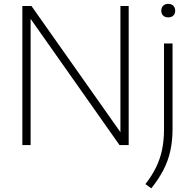

<svg xmlns="http://www.w3.org/2000/svg" viewBox="-20 -772 1028 1022"><path d="M99 0V-740H147.5L637.5 -45H621V-740H665V0H616L126.5 -695H143V0ZM785.5 230.5 754 208Q788.5 164 810.5 119Q832.5 74 842.8 24.5Q853 -25 853 -83.5V-540.5H898.5V-86.5Q898.5 -23 886.8 30.5Q875 84 849.8 132.8Q824.5 181.5 785.5 230.5ZM875.5 -679.5Q858.5 -679.5 848.5 -689Q838.5 -698.5 838.5 -715Q838.5 -731.5 848.5 -741.5Q858.5 -751.5 875.5 -751.5Q892.5 -751.5 902.5 -741.5Q912.5 -731.5 912.5 -715Q912.5 -698.5 902.5 -689Q892.5 -679.5 875.5 -679.5Z"/></svg>

Font: Encode Sans SemiExpanded ExtraLight
Style: Regular
Weight: 250
Width: 6
Designer: Multiple Designers
Foundry: Impallari Type
Version: Version 3.002